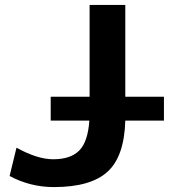

<svg xmlns="http://www.w3.org/2000/svg" viewBox="-20 -750 715 780"><path d="M186 -260V-357H344V-730H489V-357H646V-260H489Q485 -114 416.5 -52Q348 10 199 10Q103 10 19 -35L47 -150Q132 -103 196 -103Q267 -103 302 -138.5Q337 -174 343 -260Z"/></svg>

Font: M PLUS 1p
Style: Bold
Weight: 700
Version: Version 1.062